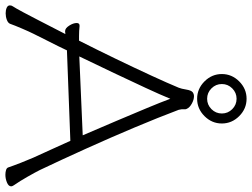

<svg xmlns="http://www.w3.org/2000/svg" viewBox="-134 -816 957 730"><g transform="rotate(90 345.0 -451.5)"><path d="M450 -816Q450 -778 422 -750Q394 -722 356 -722Q318 -722 290 -750Q262 -778 262 -816Q262 -854 290 -882Q318 -910 356 -910Q394 -910 422 -882Q450 -854 450 -816ZM412 -816Q412 -839 395.5 -855.5Q379 -872 356 -872Q333 -872 316.5 -855.5Q300 -839 300 -816Q300 -793 316.5 -776.5Q333 -760 356 -760Q379 -760 395.5 -776.5Q412 -793 412 -816ZM172 -227Q156 -193 139.5 -161Q123 -129 109 -100Q101 -84 89 -56Q77 -28 71 -11Q68 -3 56 1.5Q44 6 31 6Q19 6 10 2Q1 -2 1 -10Q1 -17 5 -22Q9 -28 13.5 -36Q18 -44 28 -62.5Q38 -81 57 -118Q76 -155 110 -221Q107 -221 104.5 -220.5Q102 -220 100 -220H99Q88 -220 78 -235.5Q68 -251 68 -264Q68 -275 78 -275H80Q89 -274 98 -273.5Q107 -273 117 -273H135Q170 -342 204.5 -413.5Q239 -485 268 -548Q297 -611 314 -652Q318 -662 321 -680.5Q324 -699 331 -705Q338 -710 346 -710Q360 -710 375 -701.5Q390 -693 394 -683Q396 -680 396 -676.5Q396 -673 396 -670V-663Q396 -660 398 -652Q427 -575 465.5 -483.5Q504 -392 546 -299Q588 -206 627 -124Q635 -108 652 -78Q669 -48 685 -25Q687 -22 688 -19.5Q689 -17 689 -15Q689 -5 674.5 1Q660 7 645 7Q635 7 627 4.5Q619 2 617 -4Q611 -22 599.5 -51.5Q588 -81 580 -99Q565 -131 549 -167Q533 -203 516 -240ZM495 -287Q467 -352 440 -415.5Q413 -479 391 -532Q369 -585 356 -620Q341 -583 315 -527Q289 -471 258 -405.5Q227 -340 195 -274Z"/></g></svg>

Font: Moon Stars Kai T Light
Style: Regular
Weight: 300
Designer: GuiWonder
Version: Version 1.101